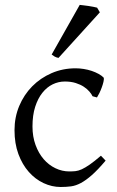

<svg xmlns="http://www.w3.org/2000/svg" viewBox="-20 -747 477 782"><path d="M410.2 -92.8Q378.4 -55.2 354.2 -33.9Q330.1 -12.7 309.6 -1.7Q289.1 9.3 269.5 12Q250 14.6 227.1 14.6Q191.4 14.6 157.5 -1.2Q123.5 -17.1 97.2 -46.9Q70.8 -76.7 54.9 -119.6Q39.1 -162.6 39.1 -216.8Q39.1 -269.5 58.3 -315.4Q77.6 -361.3 111.1 -395.3Q144.5 -429.2 189.9 -449Q235.4 -468.8 288.1 -468.8Q304.2 -468.8 321 -466.1Q337.9 -463.4 353.3 -458.3Q368.7 -453.1 381.6 -446Q394.5 -439 402.8 -430.2Q403.8 -424.3 401.4 -413.6Q398.9 -402.8 394.5 -390.9Q390.1 -378.9 384.8 -367.9Q379.4 -356.9 375 -350.1L356.9 -355Q353 -363.8 344.2 -374Q335.4 -384.3 321.5 -393.6Q307.6 -402.8 288.3 -408.9Q269 -415 244.1 -415Q218.3 -415 194.6 -403.6Q170.9 -392.1 152.6 -369.1Q134.3 -346.2 123.3 -312Q112.3 -277.8 112.3 -231.9Q112.3 -190.4 124.8 -156.5Q137.2 -122.6 158 -98.6Q178.7 -74.7 205.8 -61.8Q232.9 -48.8 262.2 -48.8Q275.9 -48.8 287.6 -50Q299.3 -51.3 313.2 -57.6Q327.1 -64 345.5 -76.7Q363.8 -89.4 391.1 -112.8ZM218.3 -511.2Q209.5 -512.7 202.6 -516.6Q195.8 -520.5 190.4 -524.9L304.7 -727.1Q310.5 -726.6 320.1 -725.3Q329.6 -724.1 340.1 -722.7Q350.6 -721.2 360.4 -719.2Q370.1 -717.3 375.5 -715.8L386.7 -696.8Z"/></svg>

Font: Gentium Unicode
Style: Regular
Weight: 400
Version: Version 1.009